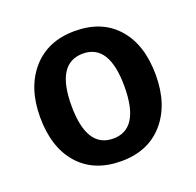

<svg xmlns="http://www.w3.org/2000/svg" viewBox="-104 -653 791 776"><g transform="rotate(-20 292.0 -264.5)"><path d="M293 -544Q410 -544 475.5 -469.5Q541 -395 541 -265Q541 -138 474.5 -61.5Q408 15 292 15Q175 15 109 -59.5Q43 -134 43 -265Q43 -391 110 -467.5Q177 -544 293 -544ZM293 -447Q178 -447 178 -265Q178 -82 292 -82Q406 -82 406 -265Q406 -447 293 -447Z"/></g></svg>

Font: FiraGO Medium
Style: Regular
Weight: 500
Designer: bBox Type
Foundry: bBox Type GmbH
Version: Version 1.001;PS 001.001;hotconv 1.0.88;makeotf.lib2.5.64775